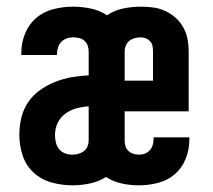

<svg xmlns="http://www.w3.org/2000/svg" viewBox="-20 -548 640 576"><path d="M197 8Q166 8 135 -0.5Q104 -9 81 -30Q58 -51 48 -81.5Q38 -112 38 -143Q38 -169 44 -194.5Q50 -220 64.5 -241.5Q79 -263 100.5 -278Q122 -293 146 -302.5Q170 -312 195.5 -316.5Q221 -321 246 -322V-394Q246 -403 243 -411.5Q240 -420 233 -426Q226 -432 217 -434Q208 -436 199 -436Q189 -436 179.5 -432.5Q170 -429 163.5 -422Q157 -415 154 -405.5Q151 -396 151 -386Q151 -385 151 -384.5Q151 -384 151 -383H44Q44 -385 44 -387Q44 -389 44 -391Q44 -420 55.5 -448Q67 -476 89 -494.5Q111 -513 140 -520.5Q169 -528 199 -528Q225 -528 252 -522.5Q279 -517 301 -502Q323 -517 349.5 -522.5Q376 -528 403 -528Q421 -528 440 -525.5Q459 -523 476 -515Q493 -507 507 -494.5Q521 -482 530 -465.5Q539 -449 542.5 -431Q546 -413 546 -394V-214H354V-126Q354 -117 356.5 -109Q359 -101 365.5 -95Q372 -89 380.5 -86.5Q389 -84 397 -84Q407 -84 415.5 -87.5Q424 -91 430 -98Q436 -105 438.5 -114.5Q441 -124 441 -133Q441 -134 441 -134.5Q441 -135 441 -136H548Q548 -134 548 -132Q548 -130 548 -128Q548 -99 537 -71.5Q526 -44 504.5 -25.5Q483 -7 454.5 0.5Q426 8 397 8Q371 8 345.5 2.5Q320 -3 298 -17Q276 -3 249.5 2.5Q223 8 197 8ZM439 -306V-394Q439 -402 437.5 -410Q436 -418 430.5 -424Q425 -430 417.5 -433Q410 -436 402 -436Q393 -436 384 -433.5Q375 -431 368 -425.5Q361 -420 357.5 -411.5Q354 -403 354 -394V-306ZM197 -84Q206 -84 215 -86.5Q224 -89 231.5 -94.5Q239 -100 242.5 -108.5Q246 -117 246 -126V-229Q228 -228 209.5 -223Q191 -218 176 -207Q161 -196 153 -179Q145 -162 145 -143Q145 -132 147.5 -121Q150 -110 157 -101Q164 -92 175 -88Q186 -84 197 -84Z"/></svg>

Font: Zed Mono Semibold Extended
Style: Regular
Weight: 600
Width: 7
Monospace: yes
Designer: Belleve Invis
Foundry: Belleve Invis
Version: Version 1.0.0; ttfautohint (v1.8.4)